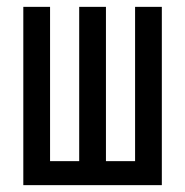

<svg xmlns="http://www.w3.org/2000/svg" viewBox="-20 -540 540 560"><path d="M48 0V-520H126V-70H211V-520H289V-70H374V-520H452V0Z"/></svg>

Font: Iosevka Term SS14
Style: Regular
Weight: 400
Monospace: yes
Designer: Belleve Invis
Foundry: Belleve Invis
Version: Version 24.1.1; ttfautohint (v1.8.4)